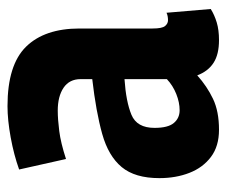

<svg xmlns="http://www.w3.org/2000/svg" viewBox="-66 -528 604 512"><g transform="rotate(-90 236.0 -272.0)"><path d="M17 -149Q17 -214 46.5 -249.5Q76 -285 135 -301.5Q194 -318 281 -328V-359Q281 -389 258 -404.5Q235 -420 197 -420Q174 -420 142.5 -416Q111 -412 68 -398L40 -523Q79 -537 125.5 -545.5Q172 -554 209 -554Q319 -554 367.5 -504.5Q416 -455 416 -362V-167Q416 -142 422.5 -134Q429 -126 438 -126Q450 -126 458 -130L468 -12Q452 -2 432 4Q412 10 385 10Q347 10 324.5 -4.5Q302 -19 291 -48Q262 -22 228.5 -6Q195 10 146 10Q102 10 73.5 -11.5Q45 -33 31 -69Q17 -105 17 -149ZM151 -162Q151 -126 164 -110.5Q177 -95 198 -95Q219 -95 241.5 -104Q264 -113 281 -129V-242Q221 -238 186 -223.5Q151 -209 151 -162Z"/></g></svg>

Font: Georama SemiCondensed
Style: Bold
Weight: 700
Width: 4
Designer: Jean-Baptiste Levee
Foundry: Production Type
Version: Version 1.000